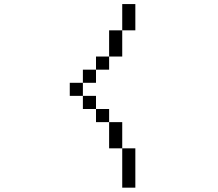

<svg xmlns="http://www.w3.org/2000/svg" viewBox="-20 -832 1040 915"><path d="M562.5 -125V62.5H625V-125ZM562.5 -125Q562.5 -125 562.5 -250H500Q500 -250 500 -125ZM500 -250V-312.5H437.5V-250ZM437.5 -312.5V-375H375V-312.5ZM375 -375V-437.5H312.5V-375ZM375 -437.5H437.5V-500H375ZM437.5 -500H500V-562.5H437.5ZM500 -562.5H562.5Q562.5 -562.5 562.5 -687.5H500Q500 -687.5 500 -562.5ZM562.5 -687.5H625Q625 -687.5 625 -812.5H562.5Q562.5 -812.5 562.5 -687.5Z"/></svg>

Font: CalcUnifontExMono
Style: Regular
Weight: 500
Version: Version 15.0.06